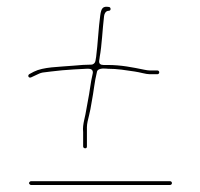

<svg xmlns="http://www.w3.org/2000/svg" viewBox="-20 -551 584 560"><path d="M70 -11.5H476C479.1 -11.5 481.5 -14 481.5 -17C481.5 -20 479.1 -22.5 476 -22.5H70C68 -22.5 64.5 -19 64.5 -17C64.5 -15 68 -11.5 70 -11.5ZM270.5 -382C270.5 -382.6 270.6 -383.6 270.7 -384.3C277.2 -418.7 278.8 -465.5 283.6 -504.6C284.5 -511.8 288.8 -519.5 297 -519.5C304.9 -519.5 303.5 -530 298.2 -530.6C280.2 -533.6 275.4 -527.8 272.4 -506.2C267.3 -469.8 265.4 -423.3 260.4 -385.1L258.3 -372.9C257.4 -367.4 252.2 -362.5 246 -362.5C229.3 -362.5 214.9 -361.3 195 -359.5C150 -355.6 106.7 -355.9 78.8 -341.9L65.9 -335C59.5 -331.5 62.8 -322 70.9 -325.4L83.3 -331.2C90.9 -334.7 97.2 -338.2 104.2 -339.4L128.3 -342.4C149.5 -345 172.1 -347.3 195.3 -348.5L233.3 -350.5C233.5 -350.5 233.8 -350.5 234 -350.5L238 -350.5C254.3 -350.5 250.6 -336.7 250.1 -335C244 -310.3 241.8 -282.5 236.3 -256.6L232.4 -235.1C229.1 -210.6 220.1 -188.1 222.4 -167.4C222.5 -167.1 222.5 -166.4 222.5 -166V-124C222.5 -120.9 224.7 -118.5 228.5 -118.5C231.7 -118.5 233.5 -120 233.5 -124V-180C233.5 -190.1 236.7 -202.5 239.8 -214.9L243.7 -232.4L247.7 -255.3C253.4 -283.7 255.2 -311.4 262.9 -342C266.1 -354.8 293 -350.5 293 -350.5C323.9 -350.5 347.4 -346 372.8 -342.4C388.5 -340.2 405.4 -334.5 417 -334.5H439C442.1 -334.5 444.5 -337 444.5 -340C444.5 -343 442.1 -345.5 439 -345.5H417C412.5 -345.5 407.6 -346.3 400.5 -347.7C366.3 -354.6 334 -361.5 293 -361.5L282 -361.5C263.2 -361.5 270.5 -376.7 270.5 -382Z"/></svg>

Font: CiSf OpenHand
Style: Hln
Weight: 400
Foundry: Cannot Into Space Fonts
Version: Version 0.7892